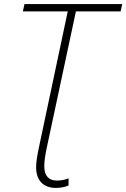

<svg xmlns="http://www.w3.org/2000/svg" viewBox="-20 -734 619 941"><path d="M254 187C279 187 300 182 316 175V140C301 146 283 151 259 151C222 151 197 131 197 81C197 55 202 24 209 -9L352 -678H571L579 -714H100L92 -678H312L170 -8C163 27 157 58 157 86C157 151 193 187 254 187Z"/></svg>

Font: Noto Sans ExtraLight
Style: Italic
Weight: 200
Italic angle: -12°
Designer: Monotype Design Team
Foundry: Monotype Imaging Inc.
Version: Version 2.013